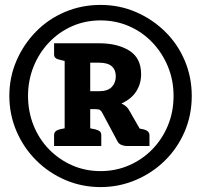

<svg xmlns="http://www.w3.org/2000/svg" viewBox="-20 -754 818 781"><path d="M200 -160V-204Q200 -214 206 -219.5Q212 -225 223 -228L243 -232V-506L223 -511Q212 -513 206 -518Q200 -523 200 -533V-578H383Q458 -578 506 -548Q554 -518 554 -452Q554 -413 534 -382Q514 -351 474 -333Q485 -328 493.5 -320.5Q502 -313 508 -301L548 -231L563 -228Q588 -222 588 -204V-160H496Q485 -160 474 -164.5Q463 -169 458 -179L396 -295Q392 -303 386.5 -306.5Q381 -310 369 -310H347V-232L367 -228Q379 -225 385.5 -220Q392 -215 392 -204V-160ZM347 -383H383Q418 -383 434.5 -400Q451 -417 451 -444Q451 -470 434.5 -484.5Q418 -499 383 -499H347ZM389 7Q313 7 245.5 -22Q178 -51 127 -102Q76 -153 47 -220.5Q18 -288 18 -364Q18 -440 47 -507Q76 -574 126.5 -625.5Q177 -677 244.5 -705.5Q312 -734 389 -734Q466 -734 533 -705Q600 -676 651.5 -625.5Q703 -575 731.5 -507.5Q760 -440 760 -364Q760 -286 731 -218.5Q702 -151 650.5 -100.5Q599 -50 531.5 -21.5Q464 7 389 7ZM389 -58Q451 -58 505 -81.5Q559 -105 599.5 -146.5Q640 -188 663 -243.5Q686 -299 686 -364Q686 -428 663 -483.5Q640 -539 599.5 -581.5Q559 -624 505 -647.5Q451 -671 389 -671Q327 -671 273.5 -647.5Q220 -624 179.5 -581.5Q139 -539 116.5 -483Q94 -427 94 -364Q94 -300 116.5 -244Q139 -188 179.5 -146.5Q220 -105 273.5 -81.5Q327 -58 389 -58Z"/></svg>

Font: Aleo ExtraBold
Style: Regular
Weight: 800
Designer: Alessio Laiso
Foundry: Alessio Laiso
Version: Version 2.001;gftools[0.9.29]